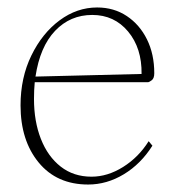

<svg xmlns="http://www.w3.org/2000/svg" viewBox="-20 -482 468 514"><path d="M216 12Q132 12 83.5 -47Q35 -106 35 -200Q35 -274 64 -333.5Q93 -393 139.5 -427.5Q186 -462 240 -462Q285 -462 319.5 -439Q354 -416 373.5 -376.5Q393 -337 393 -286Q393 -272 386 -267Q379 -262 377 -262H73Q71 -241 71 -217Q71 -157 89.5 -110Q108 -63 142.5 -36Q177 -9 225 -9Q268 -9 309.5 -35Q351 -61 378 -104L388 -92Q357 -43 311.5 -15.5Q266 12 216 12ZM227 -442Q168 -442 127.5 -399.5Q87 -357 75 -277L359 -284Q360 -353 323 -397.5Q286 -442 227 -442Z"/></svg>

Font: Petrona Thin
Style: Regular
Weight: 100
Designer: Ringo R. Seeber
Foundry: Ringo R. Seeber
Version: Version 2.001; ttfautohint (v1.8.3)